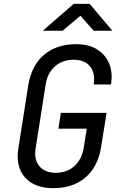

<svg xmlns="http://www.w3.org/2000/svg" viewBox="-20 -970 640 1000"><path d="M258 10Q159 10 109.5 -46.5Q60 -103 76 -200L128 -530Q145 -630 210 -685Q275 -740 377 -740Q441 -740 484.5 -713.5Q528 -687 548 -640Q568 -593 558 -530H468Q477 -589 449 -624Q421 -659 364 -659Q306 -659 266.5 -624.5Q227 -590 218 -531L166 -200Q156 -140 184.5 -105Q213 -70 271 -70Q329 -70 367.5 -105Q406 -140 416 -200L432 -300H284L297 -382H535L506 -200Q489 -100 424 -45Q359 10 258 10ZM203 -810 364 -950H447L565 -810H468L399 -888L306 -810Z"/></svg>

Font: JetBrains Mono NL
Style: Italic
Weight: 400
Italic angle: -9°
Monospace: yes
Designer: Philipp Nurullin, Konstantin Bulenkov
Foundry: JetBrains
Version: Version 2.305; ttfautohint (v1.8.4.7-5d5b)